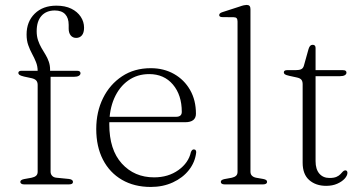

<svg xmlns="http://www.w3.org/2000/svg" viewBox="-20 -749 1470 780"><path d="M185.5 -51.5Q185.5 -41.5 191.8 -34.8Q198 -28 209.5 -27L260 -22Q268 -21 272.2 -18Q276.5 -15 276.5 -10Q276.5 0 261 0H77Q70.5 0 66.5 -2.8Q62.5 -5.5 62.5 -10Q62.5 -14.5 66.5 -17.2Q70.5 -20 78 -21.5L108.5 -27Q120.5 -29.5 126.8 -35.2Q133 -41 133 -51V-404Q133 -414.5 128 -421Q123 -427.5 110 -431L77.5 -438Q63 -441.5 58.8 -445Q54.5 -448.5 54.5 -452.5Q54.5 -457 57.8 -459.2Q61 -461.5 67.5 -461.5H148.5L133 -442.5V-460.5Q133 -480 126.2 -496.8Q119.5 -513.5 110.5 -530Q101.5 -546.5 94.8 -565.5Q88 -584.5 88 -609Q88 -661 121 -693.5Q154 -726 209 -726Q244.5 -726 269.5 -713.8Q294.5 -701.5 308 -681Q321.5 -660.5 321.5 -636.5Q321.5 -616 312.8 -605.5Q304 -595 289.5 -595Q275.5 -595 267.2 -605.2Q259 -615.5 259 -632.5V-648Q259 -676 244.8 -691.2Q230.5 -706.5 202 -706.5Q167 -706 148 -684Q129 -662 129 -622Q129 -602 134.5 -585.5Q140 -569 148.2 -554.8Q156.5 -540.5 164.8 -527Q173 -513.5 178.2 -498.5Q183.5 -483.5 183.5 -466V-448.5L174 -461.5H292.5Q300 -461.5 303.5 -459Q307 -456.5 307 -451.5Q307 -445 300.2 -441Q293.5 -437 280.5 -437H185.5Z M776 -287Q776 -270 765 -261.2Q754 -252.5 732.5 -252.5H401.5V-274.5H695Q718.5 -274.5 718.5 -294.5Q718.5 -363 682.5 -405.5Q646.5 -448 586 -448Q537.5 -448 501 -422Q464.5 -396 444.2 -350Q424 -304 424 -244Q424 -140.5 475 -84.5Q526 -28.5 606 -28.5Q663.5 -28.5 704.8 -58Q746 -87.5 755.5 -131Q758 -137 760.8 -139.5Q763.5 -142 767.5 -142Q773 -142 775.2 -138.2Q777.5 -134.5 777 -129.5Q772.5 -90 747.5 -58.2Q722.5 -26.5 682.2 -8Q642 10.5 592.5 10.5Q525.5 10.5 475.5 -18.5Q425.5 -47.5 398.2 -100.5Q371 -153.5 371 -225Q371 -294.5 398.5 -350.2Q426 -406 475.8 -439Q525.5 -472 592.5 -472Q645.5 -472 687 -448.5Q728.5 -425 752.2 -383.5Q776 -342 776 -287Z M997.5 -712V-51.5Q997.5 -41 1003.8 -35Q1010 -29 1020.5 -27L1049 -22Q1057 -20.5 1061 -17.8Q1065 -15 1065 -10Q1065 -5.5 1061 -2.8Q1057 0 1049.5 0H891.5Q884.5 0 880.8 -2.8Q877 -5.5 877 -10Q877 -14.5 880.8 -17.2Q884.5 -20 892 -21.5L922 -27Q933 -29.5 939 -35Q945 -40.5 945 -51V-661.5Q945 -670.5 941.5 -674.8Q938 -679 929.5 -679L884 -679.5Q876.5 -679.5 873.5 -681.8Q870.5 -684 870.5 -687.5Q870.5 -691.5 873.5 -694.5Q876.5 -697.5 884.5 -700L952.5 -722Q963.5 -726 970.5 -727.5Q977.5 -729 982 -729Q990 -729 993.8 -724.8Q997.5 -720.5 997.5 -712Z M1187 -434 1155 -441Q1141.5 -444 1137.2 -447.2Q1133 -450.5 1133 -455Q1133 -459.5 1136.5 -461.8Q1140 -464 1146 -464H1180.5Q1195.5 -464 1203.5 -467.8Q1211.5 -471.5 1214.5 -482L1233.5 -550Q1236.5 -559.5 1240.5 -563.2Q1244.5 -567 1250.5 -567Q1256 -567 1259 -563.8Q1262 -560.5 1262 -554.5V-94.5Q1262 -61.5 1277.2 -43.8Q1292.5 -26 1318.5 -26Q1336.5 -26 1346.8 -30.5Q1357 -35 1362.8 -41.2Q1368.5 -47.5 1372.8 -52Q1377 -56.5 1382.5 -57Q1387 -57 1389.2 -54.2Q1391.5 -51.5 1391.5 -46.5Q1391 -35 1380 -23Q1369 -11 1349.8 -2.5Q1330.5 6 1305 6Q1263 6 1236.2 -17.5Q1209.5 -41 1209.5 -88V-407Q1209.5 -418 1204.8 -424.5Q1200 -431 1187 -434ZM1228 -439.5V-464H1372.5Q1380.5 -464 1384 -461.5Q1387.5 -459 1387.5 -454Q1387.5 -447.5 1380.8 -443.5Q1374 -439.5 1361 -439.5Z"/></svg>

Font: Fraunces ExtraLight
Style: Regular
Weight: 250
Version: Version 1.000;[b76b70a41]